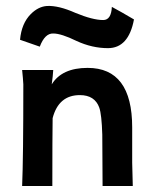

<svg xmlns="http://www.w3.org/2000/svg" viewBox="-20 -622 518 642"><path d="M428 -557Q410 -461 341 -461Q288 -461 236 -485Q185 -510 158 -510Q130 -511 113 -466L47 -489Q52 -544 83 -575Q108 -600 137 -602Q176 -604 232 -579Q290 -555 325 -555Q352 -555 354 -599Q384 -583 428 -557ZM424 0H323L322 -172Q320 -239 312 -262Q297 -304 247 -304Q176 -304 156 -227Q155 -167 155 0H54Q58 -92 58 -340Q58 -345 56.5 -361.5Q55 -378 54 -388H158Q157 -369 153 -340Q187 -395 273 -395Q422 -395 422 -196V-78Z"/></svg>

Font: GFS Neohellenic Rg
Style: Bold
Weight: 700
Designer: Designed by Takis Katsoulidis and George D. Matthiopoulos.
Foundry: Designed by Takis Katsoulidis and George D. Matthiopoulos.
Version: Version 1.0